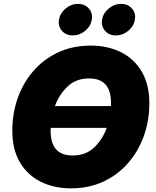

<svg xmlns="http://www.w3.org/2000/svg" viewBox="-20 -976 816 1005"><path d="M351.6 9.8Q261.7 9.8 192.4 -25.1Q123 -60.1 83.7 -127.2Q44.4 -194.3 44.4 -291.5Q44.4 -382.8 73.2 -463.6Q102.1 -544.4 156 -606Q210 -667.5 285.6 -702.4Q361.3 -737.3 455.1 -737.3Q544.4 -737.3 613.5 -702.6Q682.6 -668 722.2 -600.6Q761.7 -533.2 761.7 -435.5Q761.7 -344.2 732.7 -263.7Q703.6 -183.1 649.7 -121.6Q595.7 -60.1 520.3 -25.1Q444.8 9.8 351.6 9.8ZM359.9 -162.1Q429.7 -162.1 473.4 -204.6Q517.1 -247.1 538.6 -306.6H245.6Q245.1 -298.3 245.1 -290Q245.1 -162.1 359.9 -162.1ZM267.6 -420.9H560.5Q561 -429.2 561 -437.5Q561 -565.4 446.8 -565.4Q377.4 -565.4 333.3 -522.9Q289.1 -480.5 267.6 -420.9ZM360.8 -790.5Q325.2 -790.5 304.2 -814.7Q283.2 -838.9 288.6 -873Q294.4 -907.2 323.5 -931.4Q352.5 -955.6 388.2 -955.6Q423.8 -955.6 445.1 -931.4Q466.3 -907.2 460.4 -873Q455.1 -838.9 425.8 -814.7Q396.5 -790.5 360.8 -790.5ZM586.4 -790.5Q550.8 -790.5 529.8 -814.7Q508.8 -838.9 514.2 -873Q520 -907.2 549.1 -931.4Q578.1 -955.6 613.8 -955.6Q649.4 -955.6 670.7 -931.4Q691.9 -907.2 686 -873Q680.7 -838.9 651.4 -814.7Q622.1 -790.5 586.4 -790.5Z"/></svg>

Font: Inter Black
Style: Italic
Weight: 900
Italic angle: -9.39999°
Designer: Rasmus Andersson
Foundry: rsms
Version: Version 4.000;git-a52131595